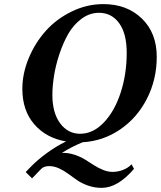

<svg xmlns="http://www.w3.org/2000/svg" viewBox="-20 -678 777 927"><path d="M232.9 -220.2Q232.9 -133.3 270.3 -82.8Q307.6 -32.2 367.2 -32.2Q429.2 -32.2 481.2 -86.4Q533.2 -140.6 562.5 -230.5Q591.8 -320.3 591.8 -422.9Q591.8 -515.6 555.4 -565.9Q519 -616.2 458 -616.2Q412.1 -616.2 373 -586.9Q334 -557.6 308.8 -513.2Q283.7 -468.8 265.9 -414.1Q248 -359.4 240.5 -309.8Q232.9 -260.3 232.9 -220.2ZM87.9 -249Q87.9 -323.2 118.7 -397.2Q149.4 -471.2 200.9 -528.8Q252.4 -586.4 325.9 -622.3Q399.4 -658.2 479 -658.2Q592.8 -658.2 664.8 -588.6Q736.8 -519 736.8 -403.8Q736.8 -294.9 689.9 -202.4Q643.1 -109.9 561 -53.5Q479 2.9 378.9 8.8Q323.7 31.7 278.8 60.1H284.2Q313.5 60.1 341.3 69.6Q369.1 79.1 390.9 92.5Q412.6 106 433.3 119.4Q454.1 132.8 477.5 142.3Q501 151.9 523.9 151.9Q549.3 151.9 574 142.3Q598.6 132.8 615.2 115.2L627 137.2Q548.3 229 471.2 229Q436.5 229 405.8 218.3Q375 207.5 352.5 192.1Q330.1 176.8 309.3 161.1Q288.6 145.5 264.9 134.8Q241.2 124 216.8 124Q191.4 124 178.2 138.2L134.8 183.1L104 152.8L127 128.9Q160.6 94.2 205.8 61.3Q251 28.3 298.8 4.9Q203.6 -11.2 145.8 -77.6Q87.9 -144 87.9 -249Z"/></svg>

Font: Common Serif
Style: Bold Italic
Weight: 700
Italic angle: -12°
Designer: Philipp H. Poll, Khaled Hosny
Foundry: Stefan Peev, Context Ltd.
Version: Version 1.026